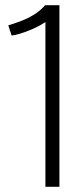

<svg xmlns="http://www.w3.org/2000/svg" viewBox="-20 -720 292 740"><path d="M12 -622 25 -583Q40 -585 58 -590.5Q76 -596 94.5 -603.5Q113 -611 129 -619.5Q145 -628 155 -635V0H209V-700H154Q136 -679 111.5 -664Q87 -649 63.5 -640Q40 -631 25.5 -626.5Q11 -622 12 -622Z"/></svg>

Font: AdventPro_ExpandedRegular
Style: ExpandedRegular
Weight: 400
Width: 7
Designer: VivaRado, Andreas Kalpakidis
Foundry: VivaRado, Andreas Kalpakidis
Version: Version 3.000